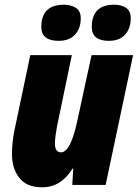

<svg xmlns="http://www.w3.org/2000/svg" viewBox="-20 -788 587 818"><path d="M324 -710Q324 -742 302.5 -755Q281 -768 253 -768Q156 -768 156 -673Q156 -614 230 -614Q275 -614 299.5 -640.5Q324 -667 324 -710ZM537 -710Q537 -742 516.5 -755Q496 -768 467 -768Q371 -768 371 -673Q371 -614 444 -614Q489 -614 513 -640.5Q537 -667 537 -710ZM289 -70H292L288 0H430L547 -553H370L310 -276Q281 -139 240 -139Q214 -139 214 -177Q214 -192 217 -212.5Q220 -233 223 -250L286 -553H109L41 -230Q31 -178 31 -132Q31 -71 62 -30.5Q93 10 160 10Q240 10 289 -70Z"/></svg>

Font: Noto Sans Display SemiCondensed Black
Style: Italic
Weight: 900
Width: 4
Designer: Monotype Design team
Foundry: Monotype Imaging Inc.
Version: 1.000